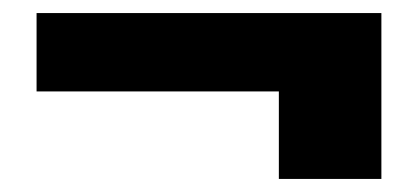

<svg xmlns="http://www.w3.org/2000/svg" viewBox="-20 -460 640 294"><path d="M407 -186V-320H36V-440H564V-186Z"/></svg>

Font: Rethink Sans ExtraBold
Style: Regular
Weight: 800
Designer: The Rethink Sans project authors (Hans Thiessen). DM Sans designed by Colophon Foundry.
Foundry: Rethink Communications LLC
Version: Version 1.001